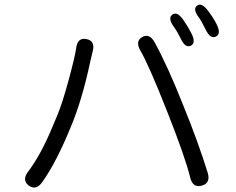

<svg xmlns="http://www.w3.org/2000/svg" viewBox="-20 -829 1040 845"><path d="M167 -29Q139 11 107 -12Q75 -36 104 -74Q162 -151 213 -276Q222 -299 232 -321Q255 -376 283 -480Q311 -584 315 -616Q321 -665 360 -657Q400 -650 388 -603Q383 -584 378 -561Q341 -387 291 -269Q229 -117 167 -29ZM868 -12Q828 -1 817 -48Q795 -138 715 -340Q634 -545 598 -606Q574 -648 606 -666Q638 -684 661 -642Q719 -536 787 -364Q854 -199 894 -69Q908 -23 868 -12ZM820 -628Q795 -616 775 -660Q761 -689 745 -711Q717 -750 739 -765Q760 -780 787 -741Q808 -711 822 -683Q844 -640 820 -628ZM930 -668Q906 -656 885 -699Q866 -738 856 -751Q827 -789 847 -804Q867 -820 896 -781Q919 -751 933 -723Q955 -680 930 -668Z"/></svg>

Font: Resource Han Rounded KR Normal
Style: Regular
Weight: 350
Designer: Cyano Hao (round all glyphs); Ryoko NISHIZUKA 西塚涼子 (kana, bopomofo & ideographs); Paul D. Hunt (Latin, Greek & Cyrillic)
Foundry: Cyano Hao
Version: 0.990